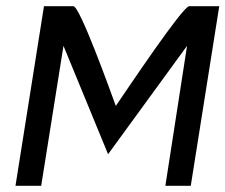

<svg xmlns="http://www.w3.org/2000/svg" viewBox="-20 -600 728 620"><path d="M30 0H113L185 -452L329 -102L584 -452L514 0H596L688 -580H591C570 -580 389 -309 354 -258C336 -307 238 -580 217 -580H122Z"/></svg>

Font: Charger Pro
Style: BdObl
Weight: 700
Designer: Jasper
Foundry: Cannot Into Space Fonts
Version: Version 1.09